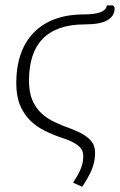

<svg xmlns="http://www.w3.org/2000/svg" viewBox="-20 -542 457 732"><path d="M90.5 -234Q90.5 -190.5 103 -161Q115.5 -131.5 137 -111Q158.5 -90.5 187.8 -76.8Q217 -63 251 -51Q278.5 -40.5 296.2 -30Q314 -19.5 324.2 -8.2Q334.5 3 338.5 14.8Q342.5 26.5 342.5 39.5Q342.5 76.5 328.5 107.8Q314.5 139 293.5 170L258.5 154.5Q265.5 143.5 272.5 132Q279.5 120.5 285 108.2Q290.5 96 294 82.5Q297.5 69 297.5 54Q297.5 44.5 294.5 35.2Q291.5 26 283.2 17.8Q275 9.5 260.5 1.5Q246 -6.5 223.5 -14Q185 -26.5 152 -42.8Q119 -59 94.5 -83.2Q70 -107.5 56 -142Q42 -176.5 42 -226.5Q42 -286 58.5 -334.2Q75 -382.5 107.5 -416.5Q140 -450.5 188.2 -468.8Q236.5 -487 300 -487Q383 -487 387.5 -521.5H406Q412.5 -521.5 414.8 -517.5Q417 -513.5 417 -509.5Q417 -481.5 390 -465.2Q363 -449 303.5 -449Q248.5 -449 208.2 -434.8Q168 -420.5 141.8 -393Q115.5 -365.5 103 -325.5Q90.5 -285.5 90.5 -234Z"/></svg>

Font: Lato Light
Style: Italic
Weight: 300
Italic angle: -7°
Designer: Lukasz Dziedzic
Foundry: tyPoland Lukasz Dziedzic
Version: Version 2.007; 2014-02-27